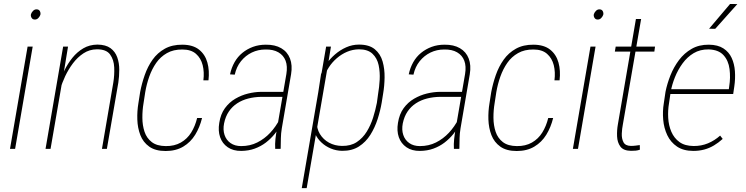

<svg xmlns="http://www.w3.org/2000/svg" viewBox="-20 -769 3855 992"><path d="M148.9 -528.3 58.1 0H31.7L122.6 -528.3ZM140.1 -695.8Q142.6 -704.1 150.4 -712.4Q158.2 -720.7 168.5 -720.7Q181.2 -720.7 186 -711.4Q190.9 -702.1 188.5 -692.4Q186 -684.6 178.5 -676.3Q170.9 -668 160.2 -668Q148.4 -668 143.1 -677.2Q137.7 -686.5 140.1 -695.8Z M313 -415.5 241.2 0H215.3L306.2 -528.3H331.5ZM292 -309.1 285.6 -338.4Q295.9 -370.6 313 -405.5Q330.1 -440.4 354.2 -470.5Q378.4 -500.5 410.4 -519.3Q442.4 -538.1 483.4 -538.6Q526.4 -538.1 550.8 -520.3Q575.2 -502.4 585.7 -473.1Q596.2 -443.8 596.2 -409.2Q596.2 -374.5 591.3 -341.8L532.2 0H506.8L565.4 -342.3Q571.8 -380.9 570.1 -420.7Q568.4 -460.4 548.8 -487.5Q529.3 -514.6 480 -514.2Q441.9 -513.7 411.1 -493.4Q380.4 -473.1 356.9 -441.9Q333.5 -410.6 316.9 -375.5Q300.3 -340.3 292 -309.1Z M836.4 -14.2Q881.3 -13.7 914.3 -32.5Q947.3 -51.3 967.8 -84.2Q988.3 -117.2 998.5 -159.2H1023.9Q1012.2 -111.3 988.5 -72.8Q964.8 -34.2 926.8 -11.5Q888.7 11.2 835.9 11.2Q782.7 11.2 751 -11.5Q719.2 -34.2 705.1 -71Q690.9 -107.9 689.5 -151.4Q688 -194.8 695.3 -237.3L704.1 -293.5Q712.4 -337.4 727.8 -381.3Q743.2 -425.3 768.3 -460.7Q793.5 -496.1 831.5 -517.3Q869.6 -538.6 922.9 -538.1Q977.1 -537.6 1008.5 -512.5Q1040 -487.3 1051.5 -445.8Q1063 -404.3 1057.1 -354H1030.8Q1036.1 -396.5 1027.1 -432.4Q1018.1 -468.3 992.7 -490.7Q967.3 -513.2 922.4 -513.2Q876 -513.7 842.5 -494.6Q809.1 -475.6 787.1 -444.1Q765.1 -412.6 751.2 -373.3Q737.3 -334 730.5 -293.5L721.7 -236.3Q715.3 -199.2 715.6 -160.2Q715.8 -121.1 726.8 -88.1Q737.8 -55.2 764.2 -34.9Q790.5 -14.6 836.4 -14.2Z M1410.2 -99.6 1459.5 -386.2Q1466.3 -426.8 1455.6 -455.1Q1444.8 -483.4 1418.2 -498.8Q1391.6 -514.2 1351.1 -513.2Q1313.5 -513.2 1281 -497.6Q1248.5 -481.9 1225.1 -452.9Q1201.7 -423.8 1192.9 -383.3L1168.5 -384.8Q1175.8 -419.4 1191.9 -447.8Q1208 -476.1 1232.2 -495.8Q1256.3 -515.6 1286.9 -526.9Q1317.4 -538.1 1353.5 -538.1Q1400.9 -538.6 1432.9 -520Q1464.8 -501.5 1478.3 -466.8Q1491.7 -432.1 1483.9 -385.3L1436 -106Q1431.6 -79.6 1431.2 -55.4Q1430.7 -31.2 1430.2 -4.4L1429.7 0H1401.9Q1400.4 -24.9 1403.1 -50Q1405.8 -75.2 1410.2 -99.6ZM1453.6 -294.4 1451.2 -268.6H1329.6Q1294.4 -268.1 1262.9 -260Q1231.4 -252 1205.8 -235.4Q1180.2 -218.8 1162.6 -193.1Q1145 -167.5 1137.7 -131.3Q1131.3 -98.6 1140.1 -72Q1148.9 -45.4 1171.1 -29.8Q1193.4 -14.2 1226.1 -14.2Q1272 -14.2 1309.3 -33Q1346.7 -51.8 1376 -83Q1405.3 -114.3 1426.3 -155.3L1434.6 -129.9Q1420.4 -103 1399.7 -77.4Q1378.9 -51.8 1353.3 -32.2Q1327.6 -12.7 1296.1 -1.2Q1264.6 10.3 1226.6 10.7Q1184.6 11.2 1156.5 -8.3Q1128.4 -27.8 1117.2 -60.3Q1106 -92.8 1112.8 -133.8Q1119.6 -179.2 1142.1 -210Q1164.6 -240.7 1196 -259Q1227.5 -277.3 1261.5 -285.6Q1295.4 -293.9 1327.1 -294.4Z M1673.3 -426.8 1564.5 203.1H1539.1L1665 -528.3H1689.9ZM1959.5 -285.2 1952.1 -238.8Q1945.3 -198.2 1931.2 -154.1Q1917 -109.9 1893.6 -72.5Q1870.1 -35.2 1834.5 -12.2Q1798.8 10.7 1748 10.3Q1716.8 9.8 1689.2 -1.7Q1661.6 -13.2 1640.9 -32.7Q1620.1 -52.2 1608.9 -76.7Q1597.7 -101.1 1599.1 -127.4L1638.7 -385.7Q1647.9 -412.6 1666.5 -439Q1685.1 -465.3 1710.9 -487.8Q1736.8 -510.3 1768.3 -524.4Q1799.8 -538.6 1835 -538.6Q1887.7 -538.6 1916.7 -514.4Q1945.8 -490.2 1956.8 -451.4Q1967.8 -412.6 1967 -368.4Q1966.3 -324.2 1959.5 -285.2ZM1927.2 -237.8 1933.6 -284.7Q1939.5 -317.9 1941.7 -357.2Q1943.8 -396.5 1936.3 -432.4Q1928.7 -468.3 1904.5 -491.2Q1880.4 -514.2 1834.5 -514.2Q1802.2 -513.7 1773.4 -501.5Q1744.6 -489.3 1720.5 -468.5Q1696.3 -447.8 1679.2 -421.4Q1662.1 -395 1653.8 -365.2L1617.7 -141.6Q1615.2 -105.5 1632.8 -76.7Q1650.4 -47.9 1680.2 -31.7Q1710 -15.6 1746.6 -15.1Q1792 -14.2 1823.2 -34.9Q1854.5 -55.7 1875 -89.1Q1895.5 -122.6 1907.7 -161.4Q1919.9 -200.2 1927.2 -237.8Z M2333.5 -99.6 2382.8 -386.2Q2389.6 -426.8 2378.9 -455.1Q2368.2 -483.4 2341.6 -498.8Q2314.9 -514.2 2274.4 -513.2Q2236.8 -513.2 2204.3 -497.6Q2171.9 -481.9 2148.4 -452.9Q2125 -423.8 2116.2 -383.3L2091.8 -384.8Q2099.1 -419.4 2115.2 -447.8Q2131.3 -476.1 2155.5 -495.8Q2179.7 -515.6 2210.2 -526.9Q2240.7 -538.1 2276.9 -538.1Q2324.2 -538.6 2356.2 -520Q2388.2 -501.5 2401.6 -466.8Q2415 -432.1 2407.2 -385.3L2359.4 -106Q2355 -79.6 2354.5 -55.4Q2354 -31.2 2353.5 -4.4L2353 0H2325.2Q2323.7 -24.9 2326.4 -50Q2329.1 -75.2 2333.5 -99.6ZM2377 -294.4 2374.5 -268.6H2252.9Q2217.8 -268.1 2186.3 -260Q2154.8 -252 2129.2 -235.4Q2103.5 -218.8 2085.9 -193.1Q2068.4 -167.5 2061 -131.3Q2054.7 -98.6 2063.5 -72Q2072.3 -45.4 2094.5 -29.8Q2116.7 -14.2 2149.4 -14.2Q2195.3 -14.2 2232.7 -33Q2270 -51.8 2299.3 -83Q2328.6 -114.3 2349.6 -155.3L2357.9 -129.9Q2343.8 -103 2323 -77.4Q2302.2 -51.8 2276.6 -32.2Q2251 -12.7 2219.5 -1.2Q2188 10.3 2149.9 10.7Q2107.9 11.2 2079.8 -8.3Q2051.8 -27.8 2040.5 -60.3Q2029.3 -92.8 2036.1 -133.8Q2043 -179.2 2065.4 -210Q2087.9 -240.7 2119.4 -259Q2150.9 -277.3 2184.8 -285.6Q2218.8 -293.9 2250.5 -294.4Z M2650.4 -14.2Q2695.3 -13.7 2728.3 -32.5Q2761.2 -51.3 2781.7 -84.2Q2802.2 -117.2 2812.5 -159.2H2837.9Q2826.2 -111.3 2802.5 -72.8Q2778.8 -34.2 2740.7 -11.5Q2702.6 11.2 2649.9 11.2Q2596.7 11.2 2564.9 -11.5Q2533.2 -34.2 2519 -71Q2504.9 -107.9 2503.4 -151.4Q2502 -194.8 2509.3 -237.3L2518.1 -293.5Q2526.4 -337.4 2541.7 -381.3Q2557.1 -425.3 2582.3 -460.7Q2607.4 -496.1 2645.5 -517.3Q2683.6 -538.6 2736.8 -538.1Q2791 -537.6 2822.5 -512.5Q2854 -487.3 2865.5 -445.8Q2877 -404.3 2871.1 -354H2844.7Q2850.1 -396.5 2841.1 -432.4Q2832 -468.3 2806.6 -490.7Q2781.2 -513.2 2736.3 -513.2Q2689.9 -513.7 2656.5 -494.6Q2623 -475.6 2601.1 -444.1Q2579.1 -412.6 2565.2 -373.3Q2551.3 -334 2544.4 -293.5L2535.6 -236.3Q2529.3 -199.2 2529.5 -160.2Q2529.8 -121.1 2540.8 -88.1Q2551.8 -55.2 2578.1 -34.9Q2604.5 -14.6 2650.4 -14.2Z M3057.1 -528.3 2966.3 0H2939.9L3030.8 -528.3ZM3048.3 -695.8Q3050.8 -704.1 3058.6 -712.4Q3066.4 -720.7 3076.7 -720.7Q3089.4 -720.7 3094.2 -711.4Q3099.1 -702.1 3096.7 -692.4Q3094.2 -684.6 3086.7 -676.3Q3079.1 -668 3068.4 -668Q3056.6 -668 3051.3 -677.2Q3045.9 -686.5 3048.3 -695.8Z M3364.3 -528.3 3360.8 -502.4H3156.7L3161.1 -528.3ZM3265.6 -670.9H3292.5L3198.2 -126.5Q3193.8 -105 3192.6 -79.1Q3191.4 -53.2 3201.2 -34.4Q3210.9 -15.6 3239.7 -15.1Q3252.4 -15.1 3263.7 -16.6Q3274.9 -18.1 3285.6 -19.5L3286.1 4.4Q3275.4 8.3 3264.4 9.3Q3253.4 10.3 3240.2 10.3Q3201.2 9.8 3185.3 -11.7Q3169.4 -33.2 3168.2 -64.9Q3167 -96.7 3172.4 -126.5Z M3562.5 10.7Q3511.2 10.7 3478 -11.7Q3444.8 -34.2 3427.5 -70.8Q3410.2 -107.4 3406.5 -150.9Q3402.8 -194.3 3409.7 -235.8L3418.5 -294.9Q3426.8 -336.4 3443.8 -379.4Q3460.9 -422.4 3488 -458.5Q3515.1 -494.6 3553.5 -516.6Q3591.8 -538.6 3642.6 -538.1Q3689 -537.6 3717.5 -519Q3746.1 -500.5 3760.3 -469.7Q3774.4 -439 3777.1 -400.9Q3779.8 -362.8 3773.9 -322.3L3768.1 -283.2H3434.1L3439 -308.1H3745.6L3747.6 -322.8Q3754.9 -368.2 3749.3 -412.1Q3743.7 -456.1 3718 -484.1Q3692.4 -512.2 3641.1 -513.7Q3597.2 -514.2 3564 -494.4Q3530.8 -474.6 3506.6 -441.4Q3482.4 -408.2 3467 -369.6Q3451.7 -331.1 3445.3 -294.9L3436.5 -234.9Q3430.2 -198.2 3432.4 -159.7Q3434.6 -121.1 3448.7 -88.1Q3462.9 -55.2 3490.5 -35.2Q3518.1 -15.1 3563.5 -14.6Q3603.5 -14.2 3637.9 -28.6Q3672.4 -43 3700.7 -68.4L3713.9 -51.3Q3692.4 -31.7 3668.7 -17.6Q3645 -3.4 3618.4 3.7Q3591.8 10.7 3562.5 10.7ZM3643.6 -620.6 3752 -748.5 3789.6 -748 3675.3 -620.1Z"/></svg>

Font: Roboto Condensed Thin
Style: Italic
Weight: 250
Italic angle: -12°
Designer: Christian Robertson
Foundry: Google
Version: Version 3.008; 2023